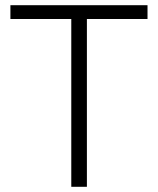

<svg xmlns="http://www.w3.org/2000/svg" viewBox="-20 -718 607 738"><path d="M547 -645H314V0H254V-645H20V-698H547Z"/></svg>

Font: IBM Plex Sans Light
Style: Regular
Weight: 300
Designer: Mike Abbink, Paul van der Laan, Pieter van Rosmalen
Foundry: Bold Monday
Version: Version 3.201